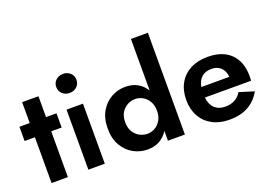

<svg xmlns="http://www.w3.org/2000/svg" viewBox="-109 -1076 1940 1383"><g transform="rotate(-20 861.0 -385.0)"><path d="M5 -460H84V-620H209V-460H289V-351H209V0H84V-351H5Z M352 -638Q352 -670 374.5 -690.5Q397 -711 430 -711Q462 -711 484.5 -690.5Q507 -670 507 -638Q507 -606 484.5 -585.5Q462 -565 430 -565Q397 -565 374.5 -585.5Q352 -606 352 -638ZM366 -460H492V0H366Z M598 -230Q598 -307 629 -360.5Q660 -414 710.5 -442Q761 -470 819 -470Q922 -470 976 -385V-780H1106V0H976V-75Q922 10 819 10Q761 10 710.5 -18Q660 -46 629 -99.5Q598 -153 598 -230ZM732 -230Q732 -168 769 -132.5Q806 -97 857 -97Q886 -97 913.5 -112.5Q941 -128 958.5 -158Q976 -188 976 -230Q976 -272 958.5 -302Q941 -332 913.5 -347.5Q886 -363 857 -363Q806 -363 769 -327.5Q732 -292 732 -230Z M1448 10Q1372 10 1316.5 -19.5Q1261 -49 1230.5 -103Q1200 -157 1200 -230Q1200 -303 1230.5 -357Q1261 -411 1317 -440.5Q1373 -470 1449 -470Q1563 -470 1625.5 -408.5Q1688 -347 1688 -236Q1688 -213 1686 -201H1332Q1338 -147 1368.5 -118Q1399 -89 1449 -89Q1534 -89 1573 -155L1686 -120Q1613 10 1448 10ZM1447 -379Q1353 -379 1334 -281H1549Q1545 -326 1518 -352.5Q1491 -379 1447 -379Z"/></g></svg>

Font: Von Semi
Style: Regular
Weight: 600
Version: Version 4.000; ttfautohint (v1.8.4.7-5d5b)